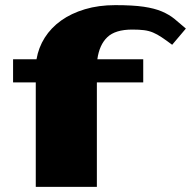

<svg xmlns="http://www.w3.org/2000/svg" viewBox="-20 -732 748 752"><path d="M31.2 -500H123Q130.9 -545.9 155.3 -584.5Q179.7 -623 219.2 -651.4Q258.8 -679.7 312.5 -695.8Q366.2 -711.9 431.6 -711.9Q500 -711.9 543 -705.6Q585.9 -699.2 614.3 -687Q642.6 -674.8 663.1 -658.2L708 -620.1L654.3 -556.6Q630.9 -574.2 613.3 -585.9Q595.7 -597.7 579.6 -604.5Q563.5 -611.3 544.4 -613.8Q525.4 -616.2 498 -616.2Q431.6 -616.2 400.4 -586.4Q369.1 -556.6 361.3 -500H541V-409.2H359.4V0H120.1V-409.2H31.2Z"/></svg>

Font: Polsku
Style: Regular
Weight: 400
Designer: Sebastien Sanfilippo
Version: Version 1.1